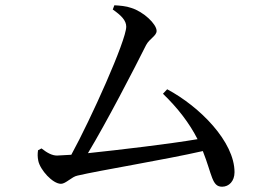

<svg xmlns="http://www.w3.org/2000/svg" viewBox="-20 -724 1040 727"><path d="M124 -155C122 -141 122 -130 125 -115C132 -81 179 -28 211 -28C229 -28 252 -55 273 -59C358 -79 603 -119 748 -152C784 -61 782 -17 821 -17C847 -17 868 -38 868 -72C868 -187 737 -320 613 -386L597 -369C653 -315 697 -258 728 -197C622 -179 436 -157 313 -144C385 -264 486 -459 533 -553C546 -578 573 -588 573 -607C573 -633 523 -680 477 -694C458 -701 433 -703 413 -704L407 -688C440 -665 458 -646 458 -623C458 -571 324 -273 250 -138L196 -135C178 -135 160 -144 137 -162Z"/></svg>

Font: Noto Serif JP Medium
Style: Regular
Weight: 500
Designer: Ryoko NISHIZUKA 西塚涼子 (kana & ideographs); Frank Grießhammer (Latin, Greek & Cyrillic); Wenlong ZHANG 张文龙 (bopomofo); San
Foundry: Adobe
Version: Version 2.001;hotconv 1.1.0;makeotfexe 2.6.0